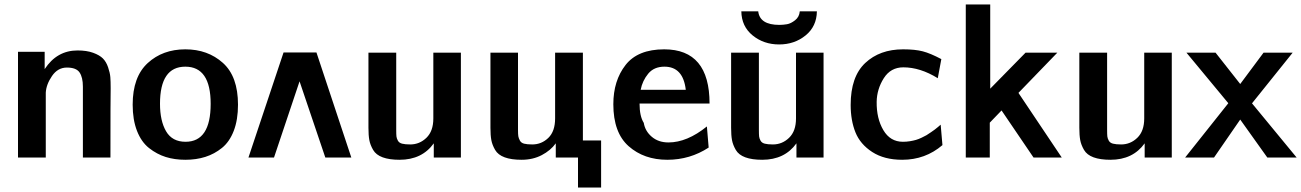

<svg xmlns="http://www.w3.org/2000/svg" viewBox="-20 -709 5855 864"><path d="M61 0V-476H181V-398Q236 -482 329 -482Q370 -482 399 -471.5Q428 -461 443 -446Q458 -431 466.5 -406Q475 -381 476.5 -362Q478 -343 478 -313V-312Q477 -277 477 0H353V-319Q353 -361 338 -383Q323 -405 281 -405Q240 -405 214 -367Q188 -329 186 -292V0Z M577 -238Q577 -363 644.5 -425Q712 -487 814 -487Q915 -487 983 -426Q1051 -365 1051 -238Q1051 -170 1032 -120.5Q1013 -71 979 -43.5Q945 -16 904 -3Q863 10 814 10Q766 10 726 -2.5Q686 -15 651 -42.5Q616 -70 596.5 -120Q577 -170 577 -238ZM700 -242Q700 -165 727.5 -118Q755 -71 815 -71Q928 -71 928 -242Q928 -409 814 -409Q700 -409 700 -242Z M1561 0H1444L1328 -343L1213 0H1098L1256 -473H1404Z M1638 -134V-472H1763V-125Q1763 -104 1764 -95Q1765 -86 1770.5 -76Q1776 -66 1789.5 -62.5Q1803 -59 1826 -59Q1868 -59 1899 -89Q1930 -119 1930 -176V-472H2054V0H1932V-64Q1879 10 1778 10Q1732 10 1702 -1Q1672 -12 1659 -34.5Q1646 -57 1642 -78.5Q1638 -100 1638 -134Z M2581 0H2481V-64Q2458 -32 2418 -11Q2378 10 2327 10Q2281 10 2251 -1Q2221 -12 2208 -34.5Q2195 -57 2191 -78.5Q2187 -100 2187 -134V-472H2311V-125Q2311 -104 2312.5 -95.5Q2314 -87 2319.5 -76.5Q2325 -66 2338.5 -62.5Q2352 -59 2375 -59Q2417 -59 2447.5 -88.5Q2478 -118 2478 -176V-472H2603V-77H2685V135H2581Z M2740 -240Q2740 -346 2795 -416.5Q2850 -487 2969 -487Q3173 -487 3173 -243H2858Q2858 -186 2877 -156Q2883 -119 2913 -93.5Q2943 -68 2988 -68Q3072 -68 3161 -140L3169 -45Q3085 10 2983 10Q2878 10 2809 -51Q2740 -112 2740 -240ZM2863 -305H3066Q3054 -409 2970 -409Q2923 -409 2897 -377.5Q2871 -346 2863 -305Z M3316 -658H3392Q3399 -597 3487 -597Q3504 -597 3521.5 -600Q3539 -603 3558 -618Q3577 -633 3579 -658H3656Q3655 -590 3605 -549.5Q3555 -509 3486 -509Q3417 -509 3367 -549.5Q3317 -590 3316 -658ZM3270 -134V-472H3395V-125Q3395 -104 3396 -95Q3397 -86 3402.5 -76Q3408 -66 3421.5 -62.5Q3435 -59 3458 -59Q3500 -59 3531 -89Q3562 -119 3562 -176V-472H3686V0H3564V-64Q3511 10 3410 10Q3364 10 3334 -1Q3304 -12 3291 -34.5Q3278 -57 3274 -78.5Q3270 -100 3270 -134Z M3808 -237Q3808 -364 3873.5 -425.5Q3939 -487 4044 -487Q4098 -487 4132.5 -478Q4167 -469 4216 -443L4200 -357Q4121 -406 4045 -406Q3988 -406 3957 -357Q3926 -308 3925 -251Q3924 -176 3955 -123.5Q3986 -71 4043 -71Q4059 -71 4074.5 -73.5Q4090 -76 4102 -79.5Q4114 -83 4127.5 -89.5Q4141 -96 4149 -100.5Q4157 -105 4169.5 -114Q4182 -123 4186.5 -126Q4191 -129 4201.5 -138Q4212 -147 4213 -148L4221 -56Q4144 10 4040 10Q3959 10 3905 -25Q3851 -60 3829.5 -113.5Q3808 -167 3808 -237Z M4326 0V-689H4436V-310Q4462 -337 4515.5 -391Q4569 -445 4595 -472H4738L4563 -291L4758 0H4631L4487 -212Q4479 -204 4460.5 -184.5Q4442 -165 4434 -157V0Z M4837 -134V-472H4962V-125Q4962 -104 4963 -95Q4964 -86 4969.5 -76Q4975 -66 4988.5 -62.5Q5002 -59 5025 -59Q5067 -59 5098 -89Q5129 -119 5129 -176V-472H5253V0H5131V-64Q5078 10 4977 10Q4931 10 4901 -1Q4871 -12 4858 -34.5Q4845 -57 4841 -78.5Q4837 -100 4837 -134Z M5313 0 5507 -244V-245L5319 -472H5450L5561 -331L5666 -472H5797L5614 -244Q5658 -191 5815 0H5683L5561 -171L5443 0Z"/></svg>

Font: Coval
Style: Bold
Weight: 700
Foundry: Context Ltd
Version: Version 001.000